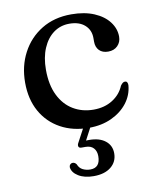

<svg xmlns="http://www.w3.org/2000/svg" viewBox="-80 -540 664 819"><g transform="rotate(-10 252.0 -130.0)"><path d="M469.5 -349.5Q469.5 -326 454 -310.2Q438.5 -294.5 413 -294.5Q388 -294.5 374.2 -308.8Q360.5 -323 360.5 -346.5V-362.5Q360.5 -397.5 336.2 -419Q312 -440.5 269.5 -440.5Q231 -440.5 201.2 -418.8Q171.5 -397 154.5 -357.2Q137.5 -317.5 137.5 -264Q137.5 -198.5 159.8 -153.2Q182 -108 220.8 -84.8Q259.5 -61.5 309 -61.5Q356.5 -61.5 391.2 -83.5Q426 -105.5 441 -142Q447 -150 451.2 -153Q455.5 -156 460.5 -156Q467.5 -156 470.2 -150.5Q473 -145 472.5 -137.5Q469 -96 443 -62.2Q417 -28.5 374 -8.5Q331 11.5 276 11.5Q206.5 11.5 153.2 -17.8Q100 -47 70.2 -100.2Q40.5 -153.5 40.5 -225.5Q40.5 -297 70.8 -354.2Q101 -411.5 155.8 -445Q210.5 -478.5 284.5 -478.5Q341.5 -478.5 383.2 -460.8Q425 -443 447.2 -413.5Q469.5 -384 469.5 -349.5ZM258 -5.5H289.5L249.5 70.5L230 64.5Q238 63.5 246.5 63Q255 62.5 267 62.5Q311.5 62.5 337 82.8Q362.5 103 362.5 137Q362.5 173.5 335 195.8Q307.5 218 260 218Q220 218 194 202Q168 186 165.5 163Q165.5 156 169.5 151.5Q173.5 147 179 146.5Q185 146 189.5 148.8Q194 151.5 197 156Q203.5 173 218.2 180.2Q233 187.5 250.5 187.5Q293.5 187.5 293.5 137Q293.5 115.5 281.5 102.2Q269.5 89 246.5 89H229.5Q219.5 89 217 82.8Q214.5 76.5 218.5 68.5Z"/></g></svg>

Font: Fraunces 20pt
Style: Regular
Weight: 400
Version: Version 1.000;[b76b70a41]